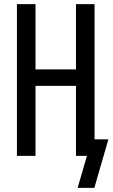

<svg xmlns="http://www.w3.org/2000/svg" viewBox="-20 -755 545 930"><path d="M437 155H356L401 0H348V-339H152V0H62V-735H152V-419H348V-735H438V-80H505Z"/></svg>

Font: Iosevka Fixed Medium
Style: Regular
Weight: 500
Monospace: yes
Designer: Belleve Invis
Foundry: Belleve Invis
Version: Version 32.3.0